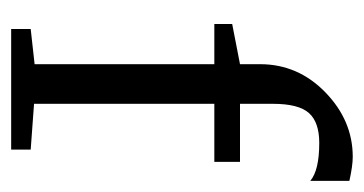

<svg xmlns="http://www.w3.org/2000/svg" viewBox="-174 -478 652 344"><g transform="rotate(90 152.0 -306.0)"><path d="M32 0V-35L95 -42V-364H23V-396L95 -410V-446Q95 -514 145.5 -563Q196 -612 261 -612Q277 -612 304 -606V-536Q285 -552 236 -552Q199 -552 182.5 -533.5Q166 -515 166 -469V-410H270V-364H166V-41L248 -35V0Z"/></g></svg>

Font: Aikya
Style: Regular
Weight: 400
Designer: Neelakash Kshetrimayum (Latin subset based on Merriweather by Eben Sorkin)
Foundry: Brand New Type
Version: Version 1.00 b005